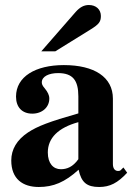

<svg xmlns="http://www.w3.org/2000/svg" viewBox="-20 -733 540 767"><path d="M145 -528H201L343 -616C375 -636 383 -646 383 -669C383 -695 364 -713 335 -713C315 -713 299 -704 282 -685ZM473 -64 463 -54C460 -51 457 -50 452 -50C438 -50 431 -61 431 -78V-339C431 -425 357 -473 235 -473C122 -473 44 -427 44 -347C44 -305 68 -279 109 -279C149 -279 177 -305 177 -339C177 -353 171 -365 158 -381C149 -391 147 -398 147 -404C147 -428 176 -441 212 -441C271 -441 293 -412 293 -348V-280C177 -247 130 -229 92 -204C47 -174 25 -136 25 -92C25 -18 71 14 135 14C193 14 239 -5 294 -55C305 -4 327 14 376 14C419 14 450 -2 488 -43ZM293 -97C271 -66 247 -57 223 -57C193 -57 171 -80 171 -124C171 -182 213 -223 293 -245Z"/></svg>

Font: XITS Math
Style: Bold
Weight: 700
Designer: MicroPress Inc., with final additions and corrections provided by Coen Hoffman, Elsevier (retired)
Version: Version 1.105